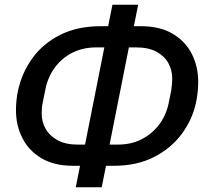

<svg xmlns="http://www.w3.org/2000/svg" viewBox="-20 -751 863 806"><path d="M298 35 316 -55H287Q208 -55 154.5 -86.5Q101 -118 74 -171.5Q47 -225 47 -288Q47 -308 49 -328.5Q51 -349 55 -368Q71 -444 115.5 -506Q160 -568 232.5 -604.5Q305 -641 402 -641H434L452 -731H560L542 -641H572Q651 -641 704.5 -609.5Q758 -578 785 -525Q812 -472 812 -408Q812 -388 810 -367Q808 -346 804 -326Q789 -251 743.5 -189.5Q698 -128 626 -91.5Q554 -55 457 -55H425L407 35ZM306 -144H337L418 -552H384Q327 -552 282.5 -529Q238 -506 209.5 -466.5Q181 -427 171 -378L160 -324Q157 -310 156 -298Q155 -286 155 -275Q155 -239 172 -209.5Q189 -180 222.5 -162Q256 -144 306 -144ZM440 -144H475Q532 -144 576.5 -167.5Q621 -191 649.5 -230Q678 -269 688 -318L699 -372Q701 -386 702 -398.5Q703 -411 703 -421Q703 -457 686.5 -486.5Q670 -516 636.5 -534Q603 -552 552 -552H521Z"/></svg>

Font: IBM Plex Sans Medium
Style: Italic
Weight: 500
Italic angle: -11.31°
Designer: Mike Abbink, Paul van der Laan, Pieter van Rosmalen
Foundry: Bold Monday
Version: Version 3.201